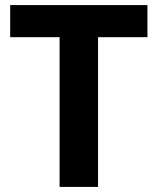

<svg xmlns="http://www.w3.org/2000/svg" viewBox="-20 -734 619 754"><path d="M365 0H214V-588H20V-714H559V-588H365Z"/></svg>

Font: Noto Sans Devanagari UI
Style: Bold
Weight: 700
Designer: Jelle Bosma - Monotype Design Team
Foundry: Monotype Imaging Inc.
Version: Version 2.004; ttfautohint (v1.8.4.7-5d5b)